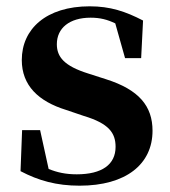

<svg xmlns="http://www.w3.org/2000/svg" viewBox="-20 -572 539 608"><path d="M232 16C379 16 463 -52 463 -158C463 -236 420 -288 316 -321L260 -339C183 -363 160 -392 160 -432C160 -483 200 -516 267 -516C297 -516 320 -510 345 -498L376 -388H427L433 -507C377 -536 329 -552 264 -552C126 -552 49 -480 49 -382C49 -301 102 -251 189 -224L245 -205C325 -181 346 -151 346 -107C346 -51 303 -20 223 -20C188 -20 161 -26 134 -37L107 -160H50L45 -30C102 0 159 16 232 16Z"/></svg>

Font: Noto Serif CJK TC
Style: Bold
Weight: 700
Designer: Ryoko NISHIZUKA 西塚涼子 (kana & ideographs); Frank Grießhammer (Latin, Greek & Cyrillic); Wenlong ZHANG 张文龙 (bopomofo); San
Foundry: Adobe
Version: Version 2.001;hotconv 1.1.0;makeotfexe 2.6.0